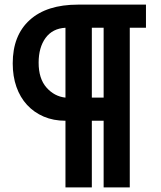

<svg xmlns="http://www.w3.org/2000/svg" viewBox="-20 -730 697 830"><path d="M35 -456Q35 -577 108.5 -643.5Q182 -710 317 -710H611V-610H541V80H428V-208H377V80H263V-208Q211 -208 169 -226Q127 -244 97 -276.5Q67 -309 51 -354.5Q35 -400 35 -456ZM147 -459Q147 -390 181 -351.5Q215 -313 263 -308V-610Q207 -607 177 -566Q147 -525 147 -459ZM428 -610H377V-308H428Z"/></svg>

Font: Oxford Sans
Style: Bold
Weight: 700
Designer: Matt McInerney, Pablo Impallari, Rodrigo Fuenzalida
Foundry: Matt McInerney, Pablo Impallari, Rodrigo Fuenzalida
Version: Version 3.000g; ttfautohint (v1.5) -l 8 -r 28 -G 28 -x 14 -D